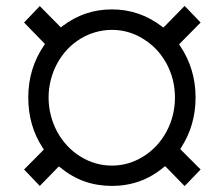

<svg xmlns="http://www.w3.org/2000/svg" viewBox="-20 -627 753 650"><path d="M533.7 -60.5Q458.5 2.4 358.9 2.4Q309.6 2.4 266.1 -12.9Q222.7 -28.3 184.6 -59.6L179.7 -63.5L174.8 -59.1L114.7 2.4L61.5 -53.2L124.5 -116.7L128.4 -121.1L125 -126Q75.7 -200.7 75.7 -296.9Q75.7 -395 128.9 -473.1L132.3 -478L128.4 -481.9L61.5 -550.8L114.7 -606.4L181.2 -539.1L186 -534.2L190.9 -538.1Q228.5 -566.9 270.5 -581.1Q312.5 -595.2 358.9 -595.2Q452.1 -595.2 527.8 -537.6L532.7 -533.7L537.6 -538.1L605 -606.9L659.2 -550.8L590.3 -481L586.4 -476.6L589.8 -471.7Q642.1 -393.6 642.1 -296.9Q642.1 -203.1 593.3 -127.4L590.3 -122.6L594.2 -118.2L659.2 -53.2L605 2.9L543.9 -59.6L539.1 -64.5ZM144.5 -296.9Q144.5 -266.1 151.9 -237.1Q159.2 -208 173.3 -181.6Q202.6 -127.9 252 -97.2Q301.8 -66.4 358.9 -66.4Q387.7 -66.4 414.3 -74.2Q440.9 -82 465.8 -97.7Q515.1 -128.4 543.7 -181.6Q572.3 -234.9 572.3 -296.9Q572.3 -358.4 543.9 -411.6Q534.2 -429.2 522.5 -444.3Q510.7 -459.5 496.3 -472.2Q481.9 -484.9 465.3 -495.1Q440.4 -510.7 413.8 -518.3Q387.2 -525.9 358.9 -525.9Q301.3 -525.4 252 -495.6Q202.6 -465.3 173.3 -411.6Q159.2 -385.3 151.9 -356.4Q144.5 -327.6 144.5 -296.9Z"/></svg>

Font: Vazir Light FD
Style: Light-FD
Weight: 300
Designer: Saber Rastikerdar
Foundry: Saber Rastikerdar
Version: Version 30.1.0